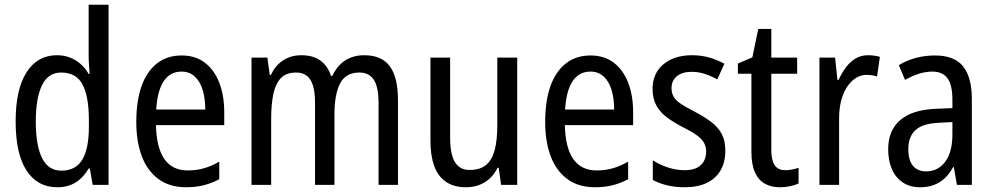

<svg xmlns="http://www.w3.org/2000/svg" viewBox="-20 -780 4188 810"><path d="M222 10Q138 10 92 -60.5Q46 -131 46 -268Q46 -403 92 -475Q138 -547 220 -547Q250 -547 274.5 -537.5Q299 -528 319.5 -510.5Q340 -493 354 -468H358Q357 -488 355.5 -507.5Q354 -527 354 -543V-760H438V0H371L359 -69H354Q340 -45 321 -27Q302 -9 277.5 0.5Q253 10 222 10ZM239 -60Q299 -60 327 -106Q355 -152 355 -246V-272Q355 -374 328 -424Q301 -474 238 -474Q183 -474 157 -420Q131 -366 131 -267Q131 -166 157.5 -113Q184 -60 239 -60Z M746 -546Q805 -546 845 -515Q885 -484 905.5 -430Q926 -376 926 -308V-252H638Q640 -157 673.5 -109Q707 -61 772 -61Q808 -61 840 -70Q872 -79 905 -98V-24Q873 -7 839.5 1.5Q806 10 765 10Q695 10 648 -25Q601 -60 578 -121.5Q555 -183 555 -265Q555 -355 577.5 -417.5Q600 -480 643 -513Q686 -546 746 -546ZM746 -478Q698 -478 671 -438Q644 -398 639 -318H846Q846 -363 835.5 -399Q825 -435 802.5 -456.5Q780 -478 746 -478Z M1517 -547Q1590 -547 1624.5 -500.5Q1659 -454 1659 -357V0H1577V-345Q1577 -413 1557 -443.5Q1537 -474 1496 -474Q1439 -474 1415 -428.5Q1391 -383 1391 -296V0H1309V-347Q1309 -392 1300 -420Q1291 -448 1273.5 -461Q1256 -474 1229 -474Q1187 -474 1164.5 -450Q1142 -426 1133 -382.5Q1124 -339 1124 -280V0H1041V-537H1108L1118 -464H1123Q1136 -492 1155 -510Q1174 -528 1198 -537.5Q1222 -547 1251 -547Q1302 -547 1333 -523.5Q1364 -500 1376 -460H1382Q1403 -504 1437 -525.5Q1471 -547 1517 -547Z M2162 -537V0H2094L2084 -72H2079Q2066 -45 2045.5 -26.5Q2025 -8 2000 1Q1975 10 1947 10Q1894 10 1860.5 -13.5Q1827 -37 1811.5 -80.5Q1796 -124 1796 -186V-537H1879V-199Q1879 -130 1899 -96.5Q1919 -63 1961 -63Q2005 -63 2030.5 -84Q2056 -105 2067 -147Q2078 -189 2078 -253V-537Z M2471 -546Q2530 -546 2570 -515Q2610 -484 2630.5 -430Q2651 -376 2651 -308V-252H2363Q2365 -157 2398.5 -109Q2432 -61 2497 -61Q2533 -61 2565 -70Q2597 -79 2630 -98V-24Q2598 -7 2564.5 1.5Q2531 10 2490 10Q2420 10 2373 -25Q2326 -60 2303 -121.5Q2280 -183 2280 -265Q2280 -355 2302.5 -417.5Q2325 -480 2368 -513Q2411 -546 2471 -546ZM2471 -478Q2423 -478 2396 -438Q2369 -398 2364 -318H2571Q2571 -363 2560.5 -399Q2550 -435 2527.5 -456.5Q2505 -478 2471 -478Z M3040 -145Q3040 -95 3019.5 -60.5Q2999 -26 2961 -8Q2923 10 2869 10Q2827 10 2793 1.5Q2759 -7 2734 -21V-104Q2759 -87 2795 -74.5Q2831 -62 2868 -62Q2913 -62 2936 -83Q2959 -104 2959 -141Q2959 -161 2950 -177.5Q2941 -194 2919.5 -209.5Q2898 -225 2862 -243Q2823 -263 2794 -284.5Q2765 -306 2749 -335Q2733 -364 2733 -405Q2733 -471 2779 -509Q2825 -547 2899 -547Q2938 -547 2971.5 -537.5Q3005 -528 3036 -511L3006 -445Q2981 -459 2954 -468Q2927 -477 2898 -477Q2858 -477 2835.5 -458.5Q2813 -440 2813 -408Q2813 -387 2822.5 -371Q2832 -355 2854.5 -340.5Q2877 -326 2914 -307Q2952 -287 2980.5 -265.5Q3009 -244 3024.5 -215.5Q3040 -187 3040 -145Z M3293 -62Q3307 -62 3322 -65Q3337 -68 3349 -72V-6Q3334 1 3313.5 5.5Q3293 10 3270 10Q3233 10 3206 -5.5Q3179 -21 3164.5 -54Q3150 -87 3150 -140V-469H3093V-512L3154 -538L3179 -658H3234V-537H3343V-469H3234V-147Q3234 -105 3248 -83.5Q3262 -62 3293 -62Z M3641 -547Q3653 -547 3666.5 -545.5Q3680 -544 3692 -540L3680 -457Q3670 -461 3658.5 -462.5Q3647 -464 3635 -464Q3611 -464 3590 -450.5Q3569 -437 3553 -412.5Q3537 -388 3528.5 -354.5Q3520 -321 3520 -282V0H3437V-537H3503L3513 -443H3518Q3532 -474 3550 -497.5Q3568 -521 3591 -534Q3614 -547 3641 -547Z M3924 -546Q4007 -546 4043.5 -499.5Q4080 -453 4080 -363V0H4017L4004 -75H4001Q3985 -46 3965 -27.5Q3945 -9 3919.5 0.5Q3894 10 3861 10Q3818 10 3787.5 -11Q3757 -32 3742 -68Q3727 -104 3727 -150Q3727 -230 3778 -273.5Q3829 -317 3928 -321L3998 -324V-359Q3998 -422 3977 -450Q3956 -478 3914 -478Q3886 -478 3857 -469Q3828 -460 3798 -443L3772 -505Q3804 -525 3843 -535.5Q3882 -546 3924 -546ZM3941 -262Q3872 -259 3842 -231Q3812 -203 3812 -151Q3812 -103 3832 -80Q3852 -57 3887 -57Q3937 -57 3967.5 -97.5Q3998 -138 3998 -213V-265Z"/></svg>

Font: Noto Sans Khmer Condensed
Style: Regular
Weight: 400
Width: 3
Designer: Danh Hong and the Monotype Design Team
Foundry: Monotype Imaging Inc.
Version: Version 2.004